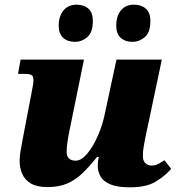

<svg xmlns="http://www.w3.org/2000/svg" viewBox="-20 -791 768 821"><path d="M536 10Q481 10 451 -3Q421 -16 409.5 -37Q398 -58 398 -83Q398 -103 403 -120H395Q365 -82 335 -52.5Q305 -23 269 -7Q233 9 183 9Q138 9 112 -6.5Q86 -22 75 -47.5Q64 -73 64 -102Q64 -127 70 -157Q76 -187 80 -212L114 -389Q119 -414 121 -427Q123 -440 123 -448Q123 -462 117 -468.5Q111 -475 82 -475H57L68 -536H339L278 -237Q272 -209 268.5 -184Q265 -159 265 -142Q265 -104 304 -104Q328 -104 353 -134Q378 -164 398 -209.5Q418 -255 428 -303L478 -536H672L601 -200Q597 -177 594 -161Q591 -145 591 -123Q591 -104 601.5 -93.5Q612 -83 628 -83Q643 -83 655 -89Q667 -95 683 -106L712 -69Q686 -39 646 -14.5Q606 10 536 10ZM547 -612Q515 -612 496 -629.5Q477 -647 477 -681Q477 -722 497 -746.5Q517 -771 553 -771Q584 -771 603.5 -754Q623 -737 623 -702Q623 -652 599 -632Q575 -612 547 -612ZM301 -612Q269 -612 250 -629.5Q231 -647 231 -681Q231 -722 251.5 -746.5Q272 -771 307 -771Q339 -771 358 -754Q377 -737 377 -702Q377 -652 353 -632Q329 -612 301 -612Z"/></svg>

Font: Noto Serif Black
Style: Italic
Weight: 900
Italic angle: -12°
Designer: Monotype Design Team
Foundry: Monotype Imaging Inc.
Version: Version 2.013